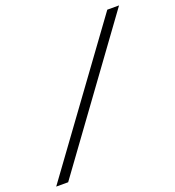

<svg xmlns="http://www.w3.org/2000/svg" viewBox="-172 -804 828 906"><g transform="rotate(-20 241.5 -351.0)"><path d="M468 -702H527L16 0H-44Z"/></g></svg>

Font: Chakra Petch Light
Style: Italic
Weight: 300
Italic angle: -10°
Designer: Katatrad Aksorn Co.,Ltd.
Foundry: Cadson Demak Co.,Ltd.
Version: Version 1.000; ttfautohint (v1.6)